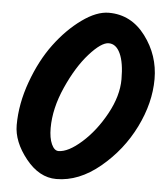

<svg xmlns="http://www.w3.org/2000/svg" viewBox="-52 -794 724 828"><g transform="rotate(5 309.5 -380.0)"><path d="M179 -230Q179 -187 191 -160.5Q203 -134 221 -134Q263 -134 321 -185.5Q379 -237 422 -315.5Q465 -394 465 -466Q465 -538 447 -577Q429 -616 397 -616Q365 -616 313.5 -558.5Q262 -501 220.5 -408Q179 -315 179 -230ZM222 -13Q148 -13 90 -85.5Q32 -158 32 -230Q32 -322 67 -418.5Q102 -515 154.5 -585.5Q207 -656 270 -701.5Q333 -747 386 -747Q483 -747 545 -664.5Q607 -582 607 -479Q607 -376 555 -270.5Q503 -165 411.5 -89Q320 -13 222 -13Z"/></g></svg>

Font: Kalam
Style: Bold
Weight: 700
Version: Version 2.001;PS 1.0;hotconv 1.0.79;makeotf.lib2.5.61930; tt